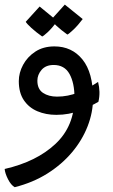

<svg xmlns="http://www.w3.org/2000/svg" viewBox="-42 -464 485 823"><path d="M21 338.4Q4.9 329.1 -7.8 304Q-20.5 278.8 -22 260.3Q114.7 229 196 152.6Q277.3 76.2 277.3 -45.4Q277.3 -108.4 255.9 -147Q234.4 -185.5 188 -185.5Q154.3 -185.5 136.2 -164.6Q118.2 -143.6 118.2 -118.2Q118.2 -82 142.3 -65.9Q166.5 -49.8 202.6 -49.8Q249 -49.8 293 -67.4Q336.9 -85 378.4 -112.8Q383.8 -91.3 384.3 -70.3Q384.8 -49.3 379.9 -27.8Q349.1 -9.3 301.8 9.5Q254.4 28.3 199.2 28.3Q154.8 28.3 118.4 12.9Q82 -2.4 60.3 -34.4Q38.6 -66.4 38.6 -116.2Q38.6 -151.9 56.9 -186Q75.2 -220.2 109.4 -242.7Q143.6 -265.1 191.4 -265.1Q266.1 -265.1 311.5 -209Q356.9 -152.8 356.9 -43.5Q356.9 17.1 333.7 76.9Q310.5 136.7 266.8 188.7Q223.1 240.7 161.1 279.8Q99.1 318.8 21 338.4ZM246.6 -315.9Q220.7 -334.5 200.2 -353.3Q179.7 -372.1 176.8 -378.9L235.8 -444.3L312.5 -382.3Q292 -355 272 -336.2Q252 -317.4 246.6 -315.9ZM138.7 -307.6Q112.3 -326.2 92 -344.7Q71.8 -363.3 68.4 -370.6L127.9 -436L204.1 -373.5Q179.2 -341.3 161.6 -325.2Q144 -309.1 138.7 -307.6Z"/></svg>

Font: Harmattan SemiBold
Style: Regular
Weight: 600
Designer: George W. Nuss III and SIL International
Foundry: SIL International
Version: Version 4.000